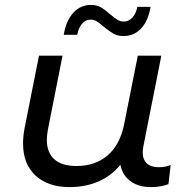

<svg xmlns="http://www.w3.org/2000/svg" viewBox="-20 -757 760 783"><path d="M676 -84 667 -6Q636 6 596 6Q544 6 511.5 -18.5Q479 -43 471 -85Q433 -39 380.5 -16.5Q328 6 264 6Q176 6 125 -41Q74 -88 74 -172Q74 -200 80 -233L139 -530H235L176 -232Q171 -205 171 -187Q171 -135 201.5 -107.5Q232 -80 292 -80Q368 -80 418.5 -123Q469 -166 486 -249L542 -530H638L565 -162Q562 -147 562 -136Q562 -106 579 -90.5Q596 -75 628 -75Q654 -75 676 -84ZM403 -648Q386 -663 374.5 -670Q363 -677 350 -677Q329 -677 314.5 -660Q300 -643 295 -615H240Q249 -672 278.5 -704.5Q308 -737 351 -737Q374 -737 391.5 -727Q409 -717 430 -698Q448 -683 459.5 -676Q471 -669 484 -669Q505 -669 520 -685.5Q535 -702 540 -729H594Q585 -673 556 -641.5Q527 -610 484 -610Q460 -610 443 -619.5Q426 -629 403 -648Z"/></svg>

Font: Montserrat Alternates Medium
Style: Italic
Weight: 500
Italic angle: -11.3°
Designer: Julieta Ulanovsky
Foundry: Julieta Ulanovsky
Version: Version 7.200